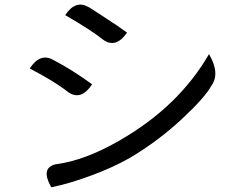

<svg xmlns="http://www.w3.org/2000/svg" viewBox="-20 -765 1040 813"><path d="M256 -701Q301 -768 356 -734Q343 -744 413 -698Q483 -653 518 -627Q471 -559 418 -596Q367 -637 256 -701ZM197 28Q151 -53 214 -69Q339 -85 486 -170Q737 -314 865 -536Q913 -454 875 -402Q849 -353 749 -260Q649 -167 529 -96Q457 -55 364 -21Q272 13 197 28ZM106 -475Q150 -543 206 -511Q285 -470 370 -408Q324 -338 270 -374Q212 -420 106 -475Z"/></svg>

Font: Swei Toothpaste CJK TC
Style: Regular
Weight: 400
Version: Version 1.0